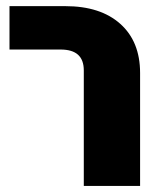

<svg xmlns="http://www.w3.org/2000/svg" viewBox="-20 -611 540 631"><path d="M255.4 0V-379.4Q255.4 -414.1 236.3 -431.2Q217.3 -448.2 179.2 -448.2H11.2V-590.8H194.8Q310.1 -590.8 375.2 -532.7Q440.4 -474.6 440.4 -371.1V0Z"/></svg>

Font: Heebo Black
Style: Regular
Weight: 900
Designer: Oded Ezer
Foundry: Ezer Type House
Version: Version 3.100